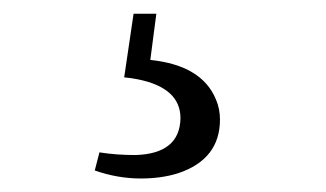

<svg xmlns="http://www.w3.org/2000/svg" viewBox="-20 -22 475 280"><path d="M208 -2 199.2 65.4Q274.4 73.2 294.9 123Q300.8 136.7 300.8 152.3Q300.8 210 240.2 230.5Q215.8 238.3 185.5 238.3Q151.4 238.3 118.2 226.6L125 200.2Q149.4 204.1 177.7 204.1Q242.2 202.1 243.2 150.4Q243.2 106.4 181.6 93.8Q171.9 91.8 161.1 90.8L174.8 -2Z"/></svg>

Font: GenYoMin JP Regular
Style: Regular
Weight: 400
Version: Version 1.001;PS 1;hotconv 16.6.51;makeotf.lib2.5.65220 DEVE